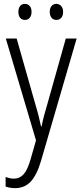

<svg xmlns="http://www.w3.org/2000/svg" viewBox="-20 -731 421 992"><path d="M10 -532H66L163 -191Q175 -151 181 -126Q187 -101 192 -78H195Q200 -105 207.5 -133Q215 -161 224 -191L320 -532H376L192 100Q170 174 138.5 207.5Q107 241 58 241Q45 241 33 239Q21 237 9 233V183Q19 187 30 189.5Q41 192 52 192Q81 192 101.5 170Q122 148 138 92L166 -6ZM75 -670Q75 -689 84 -700Q93 -711 109 -711Q124 -711 133.5 -700Q143 -689 143 -670Q143 -650 133.5 -639Q124 -628 109 -628Q93 -628 84 -639Q75 -650 75 -670ZM237 -670Q237 -689 246.5 -700Q256 -711 271 -711Q286 -711 296 -700Q306 -689 306 -670Q306 -650 296.5 -639Q287 -628 271 -628Q256 -628 246.5 -639Q237 -650 237 -670Z"/></svg>

Font: Noto Sans Condensed Light
Style: Regular
Weight: 300
Width: 3
Designer: Monotype Design Team
Foundry: Monotype Imaging Inc.
Version: Version 2.013; ttfautohint (v1.8.4.7-5d5b)